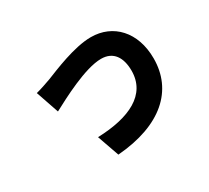

<svg xmlns="http://www.w3.org/2000/svg" viewBox="-116 -718 1033 949"><g transform="rotate(-30 400.0 -243.5)"><path d="M704 -283C704 -434 613 -529 487 -529C390 -529 259 -472 205 -451C181 -442 142 -429 118 -423L163 -292C231 -328 385 -411 477 -411C547 -411 579 -360 579 -285C579 -149 454 -89 271 -83L315 42C570 22 704 -102 704 -283Z"/></g></svg>

Font: Glow Sans TC Compressed
Style: Bold
Weight: 700
Width: 2
Designer: Ryoko NISHIZUKA (kana, bopomofo & ideographs); Paul D. Hunt (Latin, Greek & Cyrillic); Sandoll Communications, Soo-young
Version: Version 0.93